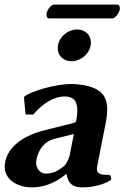

<svg xmlns="http://www.w3.org/2000/svg" viewBox="-39 -804 575 834"><path d="M281.9 -222 263.5 -129C261.2 -116 248.9 -91.1 240.6 -84C213.5 -61 188.6 -50 160.6 -50C134 -50 117.8 -73.6 117.8 -97.8C117.8 -100.8 118.1 -103.9 118.6 -107C125 -143.1 145.7 -187.8 198.2 -201ZM382.9 -80C388 -109 419.7 -266 421.6 -277C425 -296.2 426.7 -313.1 426.7 -327.9C426.7 -359.6 418.9 -382.2 403.1 -399.1C376.4 -427.5 318.3 -439 270.2 -439C198.2 -439 96.5 -407 68.8 -386L65.1 -382L71.9 -307L104.7 -306C147.5 -356 196.6 -385 241.6 -385C276.6 -385 296.8 -369.3 296.8 -324.1C296.8 -312.5 295.5 -298.8 292.7 -283C291.4 -276 287.7 -272 284.5 -271L162.1 -240C62 -217 -5 -166 -17 -98C-18 -92 -18.5 -86.2 -18.5 -80.6C-18.5 -22.5 37.1 10 101 10C140.1 10 195.3 -3 248.2 -48H250.2C257 -7 276 10 319 10C358.1 10 409.8 0 443.8 -23C444.1 -31.7 442.6 -39 437.5 -44C402 -44 381.9 -46.4 381.9 -70C381.9 -73 382.2 -76.3 382.9 -80ZM212.8 -607C212.1 -602.9 211.7 -598.9 211.7 -595.1C211.7 -562.7 235.9 -538 271.6 -538C311.6 -538 348.1 -569 354.8 -607C355.5 -611.1 355.9 -615.1 355.9 -618.9C355.9 -651.3 331.7 -676 296 -676C256 -676 219.5 -645 212.8 -607ZM448.4 -724C462.4 -724 478.8 -749 481.1 -762C481.4 -763.6 481.6 -765.5 481.6 -767.4C481.6 -775.1 479 -784 471 -784H195C182 -784 165.6 -759 163.5 -747C163.1 -745.1 163 -743 163 -740.9C163 -732.7 165.7 -724 174.4 -724Z"/></svg>

Font: Linux Biolinum O 
Style: Bold Italic
Weight: 700
Designer: Philipp H. Poll
Foundry: Philipp H. Poll
Version: Version 1.3.2